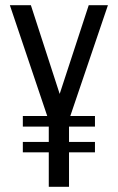

<svg xmlns="http://www.w3.org/2000/svg" viewBox="-20 -720 454 740"><path d="M246 -232V-173H346V-133H246V0H168V-133H68V-173H168V-232H68V-273H162L18 -700H99L210 -358L322 -700H396L251 -273H346V-232Z"/></svg>

Font: Bebas Neue Regular
Style: Regular
Weight: 400
Designer: Ryoichi Tsunekawa & LGV (GE)
Foundry: Free Software Foundation, Inc.
Version: Version 1.003 August 13, 2016